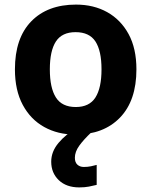

<svg xmlns="http://www.w3.org/2000/svg" viewBox="-20 -576 659 836"><path d="M574 -274Q574 -138 502.5 -64Q431 10 308 10Q232 10 172.5 -23Q113 -56 79 -119.5Q45 -183 45 -274Q45 -410 116 -483Q187 -556 311 -556Q388 -556 447 -523Q506 -490 540 -427.5Q574 -365 574 -274ZM197 -274Q197 -193 223.5 -151.5Q250 -110 310 -110Q369 -110 395.5 -151.5Q422 -193 422 -274Q422 -355 395.5 -395.5Q369 -436 309 -436Q250 -436 223.5 -395.5Q197 -355 197 -274ZM306 111Q306 131 317 141Q328 151 345 151Q361 151 376 148Q391 145 401 142V229Q385 233 367 236.5Q349 240 325 240Q269 240 236 208.5Q203 177 203 128Q203 84 235 46Q267 8 313 -17L378 0Q344 32 325 58.5Q306 85 306 111Z"/></svg>

Font: Noto IKEA Latin
Style: Bold
Weight: 700
Designer: Monotype Design Team
Foundry: Monotype Imaging Inc.
Version: Version 1.0